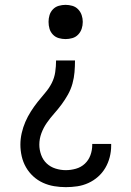

<svg xmlns="http://www.w3.org/2000/svg" viewBox="-20 -548 540 791"><path d="M250 -387Q236 -387 222 -391Q208 -395 198 -405.5Q188 -416 184 -429.5Q180 -443 180 -458Q180 -472 184 -485.5Q188 -499 198 -509.5Q208 -520 222 -524Q236 -528 250 -528Q264 -528 278 -524Q292 -520 302 -509.5Q312 -499 316.5 -485.5Q321 -472 321 -458Q321 -443 316.5 -429.5Q312 -416 302 -405.5Q292 -395 278 -391Q264 -387 250 -387ZM251 223Q227 223 203 219Q179 215 157 205Q135 195 117 178.5Q99 162 87 141Q75 120 69.5 96Q64 72 64 48Q64 24 69.5 0Q75 -24 84.5 -46Q94 -68 107 -88.5Q120 -109 135 -128Q150 -147 166 -165.5Q182 -184 193 -205.5Q204 -227 207.5 -251Q211 -275 211 -299H289Q289 -275 287 -251Q285 -227 278.5 -203.5Q272 -180 260 -158.5Q248 -137 233.5 -117.5Q219 -98 203 -80Q187 -62 173 -42Q159 -22 150.5 1Q142 24 142 48Q142 69 149.5 90Q157 111 172.5 125.5Q188 140 209 146.5Q230 153 251 153Q272 153 293 147Q314 141 329.5 126.5Q345 112 352.5 91.5Q360 71 360 49V45H438V52Q438 76 432 99.5Q426 123 414 143.5Q402 164 384 180Q366 196 344 206Q322 216 298.5 219.5Q275 223 251 223Z"/></svg>

Font: Iosevka www.saffi
Style: Regular
Weight: 400
Monospace: yes
Designer: Belleve Invis
Foundry: Belleve Invis
Version: Version 22.0.2; ttfautohint (v1.8.3)